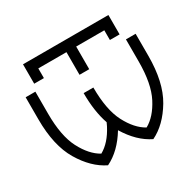

<svg xmlns="http://www.w3.org/2000/svg" viewBox="-178 -1042 1283 1255"><g transform="rotate(-30 464.0 -415.0)"><path d="M634.8 9.8Q535.2 -38.6 463.9 -156.2Q392.6 -38.6 293 9.8Q191.9 -39.1 120.4 -159.4Q48.8 -279.8 48.8 -478.5V-644.5H122.1V-478.5Q122.1 -310.1 172.1 -213.6Q222.2 -117.2 293 -78.1Q363.8 -117.2 414.1 -213.9Q420.4 -225.6 425.8 -238.8Q390.6 -339.4 390.6 -478.5H463.9Q463.9 -310.1 513.9 -213.6Q564 -117.2 634.8 -78.1Q705.6 -117.2 755.6 -213.6Q805.7 -310.1 805.7 -478.5V-644.5H878.9V-478.5Q878.9 -279.8 807.4 -159.4Q735.8 -39.1 634.8 9.8ZM786.1 -693.4H712.9V-766.6H500.5V-595.7H427.2V-766.6H214.8V-693.4H141.6V-839.8H786.1Z"/></g></svg>

Font: Catrinity
Style: Regular
Weight: 400
Designer: Alexander Lange
Foundry: High-Logic / Made with FontCreator
Version: Version 2.090;May 20, 2024;FontCreator 15.0.0.2974 64-bit